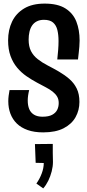

<svg xmlns="http://www.w3.org/2000/svg" viewBox="-20 -725 485 1066"><path d="M220 10Q170 10 133.5 -3Q97 -16 73.5 -39Q50 -62 38 -93.5Q26 -125 26 -163Q26 -178 28 -193.5Q30 -209 33 -225H142Q138 -209 136 -194.5Q134 -180 134 -167Q134 -140 142 -120Q150 -100 168.5 -88.5Q187 -77 216 -77Q250 -77 269.5 -87.5Q289 -98 297.5 -115Q306 -132 306 -153Q306 -174 297 -189Q288 -204 272 -216.5Q256 -229 234 -240.5Q212 -252 186 -266Q156 -282 127 -302Q98 -322 75 -349.5Q52 -377 38.5 -414Q25 -451 25 -501Q25 -559 47 -605Q69 -651 114 -678Q159 -705 228 -705Q301 -705 343.5 -678Q386 -651 404 -605Q422 -559 422 -500Q422 -483 420.5 -465.5Q419 -448 417 -430.5Q415 -413 413 -395H298Q301 -422 303 -448Q305 -474 305 -497Q305 -532 298.5 -558.5Q292 -585 274.5 -600Q257 -615 224 -615Q201 -615 184.5 -606.5Q168 -598 158 -583Q148 -568 143.5 -548Q139 -528 139 -505Q139 -467 152 -441.5Q165 -416 189 -397Q213 -378 244 -362Q277 -345 308 -327Q339 -309 365 -286.5Q391 -264 406 -233.5Q421 -203 421 -159Q421 -113 399.5 -74.5Q378 -36 333.5 -13Q289 10 220 10ZM220 321 182 294Q200 269 211.5 238.5Q223 208 223 180L178 179L174 75L273 74Q273 99 273 124Q273 149 274 174Q274 199 267 226.5Q260 254 248 278.5Q236 303 220 321Z"/></svg>

Font: Truculenta
Style: Bold
Weight: 700
Designer: Ivan Castro, Eva Sanz & Omnibus-Type Team
Foundry: Omnibus-Type
Version: Version 1.002